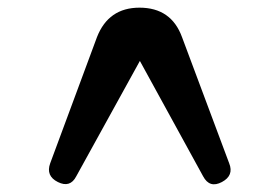

<svg xmlns="http://www.w3.org/2000/svg" viewBox="-20 -800 730 501"><path d="M345 -641 179 -340Q163 -309 131 -325Q99 -341 111 -374L233 -703Q263 -780 344 -780Q427 -780 455 -703L578 -374Q591 -342 559 -325Q527 -308 510 -340Z"/></svg>

Font: MaokenZhuyuanTi
Style: Regular
Weight: 400
Designer: Fontworks Inc & LongZhuTi team: ZERO子、时光羊、荆南、频凡、刘鹏、Little White Dog、帆影Magmeta、奈白不弍、白日月球、ChaoTawei、雨三（排名不分先后）
Version: Version 1.000; 20230222